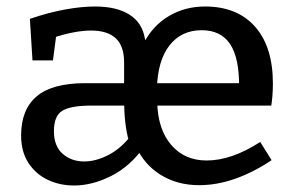

<svg xmlns="http://www.w3.org/2000/svg" viewBox="-20 -560 903 591"><path d="M80 -374 72 -502Q131 -522 181.5 -531Q232 -540 272 -540Q339 -540 378.5 -515Q418 -490 426 -441L432 -420L423 -428Q451 -482 500.5 -511Q550 -540 611 -540Q710 -540 765 -478Q820 -416 820 -303Q820 -283 818.5 -264.5Q817 -246 815 -235H454L463 -259L464 -244Q466 -162 507 -114Q548 -66 616 -66Q693 -66 781 -123L816 -67Q761 -30 704.5 -10Q648 10 593 10Q526 10 475 -21.5Q424 -53 398 -110L424 -109Q381 -48 322.5 -18.5Q264 11 208 11Q164 11 127 -6.5Q90 -24 67.5 -58.5Q45 -93 45 -143Q45 -223 93 -263.5Q141 -304 242 -304H372L362 -287V-368Q362 -418 336.5 -442Q311 -466 260 -466Q236 -466 207 -460.5Q178 -455 143 -444L154 -458L143 -374ZM376 -128Q369 -154 365.5 -185Q362 -216 362 -255L372 -235H262Q199 -235 172.5 -219.5Q146 -204 146 -156Q146 -110 173 -86.5Q200 -63 239 -63Q274 -63 312 -82Q350 -101 381 -140ZM463 -286 453 -304H726L716 -290Q717 -381 688.5 -424Q660 -467 601 -467Q538 -467 501.5 -420Q465 -373 463 -286Z"/></svg>

Font: Bitter Thin Medium
Style: Regular
Weight: 500
Version: Version 3.021